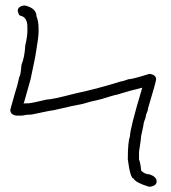

<svg xmlns="http://www.w3.org/2000/svg" viewBox="-20 -700 626 702"><path d="M66.4 -679.7H72.3Q113.3 -669.4 113.3 -640.6Q121.1 -623 121.1 -593.8V-584Q121.1 -563.5 111.3 -507.8Q111.3 -501.5 91.8 -410.2L66.4 -320.3L70.3 -322.3H84Q93.3 -322.3 150.4 -335.9Q169.4 -335.9 252 -357.4Q342.3 -377 421.9 -402.3Q428.2 -402.3 449.2 -410.2Q463.4 -410.2 525.4 -429.7H529.3Q550.8 -425.8 550.8 -410.2Q550.8 -401.9 521.5 -304.7Q521.5 -297.4 513.7 -279.3Q513.7 -271.5 505.9 -252Q505.9 -246.1 496.1 -203.1Q496.1 -194.8 488.3 -144.5V-117.2Q494.1 -102.1 496.1 -76.2Q509.3 -62.5 527.3 -62.5Q552.7 -53.2 552.7 -37.1Q552.7 -21.5 531.2 -17.6H523.4Q475.1 -32.7 468.8 -46.9Q456.5 -46.9 447.3 -117.2Q447.3 -181.2 455.1 -201.2Q455.1 -229.5 500 -378.9H498Q456.1 -369.1 406.2 -353.5Q400.9 -353.5 351.6 -337.9Q299.8 -326.2 283.2 -320.3Q258.8 -316.4 175.8 -296.9Q168.5 -296.9 95.7 -281.2Q76.7 -281.2 60.5 -277.3H39.1Q17.6 -280.8 17.6 -298.8L35.2 -361.3Q43 -383.3 50.8 -419.9Q54.7 -419.9 58.6 -462.9Q70.3 -492.2 72.3 -533.2Q80.1 -567.4 80.1 -585.9V-601.6Q80.1 -637.2 54.7 -642.6Q48.8 -642.6 44.9 -660.2Q44.9 -675.8 66.4 -679.7Z"/></svg>

Font: CEF Fonts CJK
Style: Regular
Weight: 400
Designer: PartyBoss (派对大魔王)
Version: Release 2.25